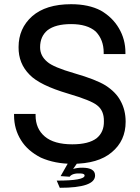

<svg xmlns="http://www.w3.org/2000/svg" viewBox="-20 -770 665 914"><path d="M442.4 -268.6Q414.1 -292 304.7 -324.2Q168.9 -364.3 121.1 -414.1Q67.4 -467.8 68.4 -545.9Q68.4 -634.8 132.8 -692.4Q198.2 -750 318.4 -750Q402.3 -750 460 -719.7Q515.6 -687.5 545.9 -635.7Q577.1 -583 577.1 -519.5V-512.7H473.6V-519.5Q473.6 -581.1 435.5 -620.1Q395.5 -655.3 318.4 -655.3Q244.1 -655.3 206.1 -626Q170.9 -596.7 170.9 -544.9Q170.9 -503.9 205.1 -475.6Q233.4 -450.2 335 -420.9Q436.5 -391.6 482.4 -363.3Q532.2 -331.1 553.7 -290Q578.1 -246.1 578.1 -190.4Q578.1 -99.6 511.7 -44.9Q447.3 9.8 324.2 9.8Q241.2 9.8 174.8 -19.5Q111.3 -51.8 80.1 -102.5Q46.9 -155.3 46.9 -220.7V-227.5H149.4V-220.7Q149.4 -157.2 193.4 -120.1Q237.3 -83 324.2 -83Q402.3 -83 440.4 -112.3Q475.6 -141.6 474.6 -192.4Q475.6 -243.2 442.4 -268.6ZM250 89.8Q382.8 89.8 382.8 65.4Q382.8 56.6 363.3 55.7Q324.2 53.7 311.5 71.3L268.6 68.4L316.4 -15.6H363.3L328.1 34.2Q347.7 28.3 371.1 28.3Q432.6 28.3 432.6 65.4Q432.6 124 264.6 124Z"/></svg>

Font: RobotoJAA
Style: Medium
Weight: 500
Version: Version 2.05; 2016-11-05